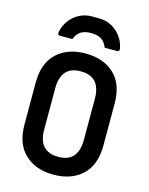

<svg xmlns="http://www.w3.org/2000/svg" viewBox="-139 -1027 877 1133"><g transform="rotate(15 300.0 -460.5)"><path d="M201 -782H126Q109 -782 113 -802Q120 -840 143 -871.5Q166 -903 201 -922Q236 -941 279 -941H321Q365 -941 399.5 -922Q434 -903 457 -871.5Q480 -840 487 -802Q491 -782 474 -782H399Q385 -817 361.5 -831Q338 -845 300 -845Q263 -845 239 -831Q215 -817 201 -782ZM300 -720Q410 -720 475.5 -658.5Q541 -597 541 -478V-222Q541 -104 475.5 -42Q410 20 300 20Q191 20 125 -42Q59 -104 59 -222V-478Q59 -597 125 -658.5Q191 -720 300 -720ZM179 -223Q179 -190 187 -163.5Q195 -137 213 -119Q227 -105 248.5 -97Q270 -89 300 -89Q363 -89 392 -124.5Q421 -160 421 -223V-477Q421 -510 412.5 -537Q404 -564 387 -581Q373 -595 351.5 -603Q330 -611 300 -611Q237 -611 208 -575.5Q179 -540 179 -477Z"/></g></svg>

Font: Recursive Mn Lnr St SmB
Style: Regular
Weight: 600
Monospace: yes
Version: Version 1.079;hotconv 1.0.112;makeotfexe 2.5.65598; ttfautoh